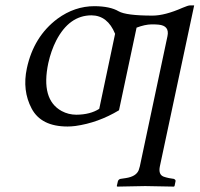

<svg xmlns="http://www.w3.org/2000/svg" viewBox="-20 -462 744 716"><path d="M409.2 -335.9Q381.3 -404.3 321.3 -404.8Q238.3 -404.8 189.5 -310.5Q170.4 -272.9 160.2 -227.1Q131.3 -90.8 210 -47.9Q235.4 -34.2 265.1 -34.2Q316.9 -34.7 350.1 -56.2ZM576.2 158.2Q569.8 189 590.3 196.8Q598.6 199.7 609.9 202.1L628.4 205.1Q634.8 208 634.8 212.9L630.9 231.9L628.4 233.9Q627.4 233.9 521.5 231.9L417.5 233.9L415.5 231.9L419.9 212.9Q422.9 206.5 429.2 205.1L449.2 202.1Q487.3 196.3 497.1 172.9Q499.5 166 501.5 158.2L604.5 -327.1Q612.8 -366.2 571.3 -370.1Q562 -371.1 544.9 -371.1Q520 -370.6 489.3 -358.9L423.8 -50.8Q345.7 -3.9 261.2 7.8Q245.1 9.8 231.9 9.8Q133.3 9.8 97.9 -57.4Q62.5 -124.5 80.1 -207Q105.5 -325.7 194.3 -392.1Q258.3 -439 332.5 -439Q391.1 -438.5 422.4 -419.9Q450.7 -403.8 548.8 -403.8Q594.7 -403.8 661.1 -433.1Q681.6 -441.9 689 -441.9H704.1Z"/></svg>

Font: Linux Biolinum Capitals O
Style: Italic Samll Caps
Weight: 400
Italic angle: -12°
Designer: Philipp H. Poll
Foundry: Philipp H. Poll
Version: Version 0.6.2